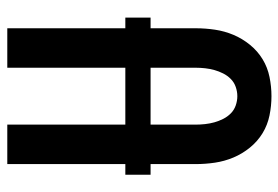

<svg xmlns="http://www.w3.org/2000/svg" viewBox="-142 -634 783 540"><g transform="rotate(-90 250.0 -363.5)"><path d="M250 8Q223 8 196 2.5Q169 -3 146 -17Q123 -31 105.5 -52.5Q88 -74 77.5 -99Q67 -124 63 -151Q59 -178 59 -205V-332H29V-403H59V-735H170V-403H330V-735H441V-403H471V-332H441V-205Q441 -178 437 -151Q433 -124 422.5 -99Q412 -74 394.5 -52.5Q377 -31 354 -17Q331 -3 304 2.5Q277 8 250 8ZM250 -88Q263 -88 276 -92.5Q289 -97 298.5 -106.5Q308 -116 314 -128Q320 -140 323.5 -152.5Q327 -165 328.5 -178.5Q330 -192 330 -205V-332H170V-205Q170 -192 171.5 -178.5Q173 -165 176.5 -152.5Q180 -140 186 -128Q192 -116 201.5 -106.5Q211 -97 224 -92.5Q237 -88 250 -88Z"/></g></svg>

Font: Iosevka SS18
Style: Bold
Weight: 700
Monospace: yes
Designer: Belleve Invis
Foundry: Belleve Invis
Version: Version 25.1.1; ttfautohint (v1.8.4)